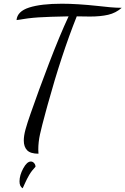

<svg xmlns="http://www.w3.org/2000/svg" viewBox="-20 -740 675 1033"><path d="M108 16Q108 -10 117.5 -44.5Q127 -79 145 -130Q187 -251 244 -400Q301 -549 349 -652Q241 -650 187 -646.5Q133 -643 69 -632Q73 -679 137 -699.5Q201 -720 313 -720Q394 -720 506 -708Q539 -704 573 -701Q607 -698 635 -698Q603 -670 562 -660.5Q521 -651 464 -651L393 -652Q311 -447 236 -175L227 -142Q204 -58 195 -16.5Q186 25 186 65Q186 80 187 87Q144 87 126 68.5Q108 50 108 16ZM85 236Q85 203 105 166Q125 129 146 129Q156 129 163.5 137.5Q171 146 171 157Q150 179 137 201.5Q124 224 115 244.5Q106 265 102 273Q85 263 85 236Z"/></svg>

Font: Dancing Script
Style: Regular
Weight: 400
Designer: Pablo Impallari
Foundry: Pablo Impallari
Version: Version 2.000